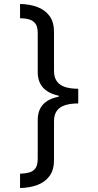

<svg xmlns="http://www.w3.org/2000/svg" viewBox="-20 -812 495 967"><path d="M374 -291Q334 -291 307 -282Q280 -273 266 -253.5Q252 -234 252 -201V-6Q252 44 229.5 74.5Q207 105 168.5 119.5Q130 134 81 135V63Q109 62 129 56Q149 50 159.5 34Q170 18 170 -13V-206Q170 -257 197 -286Q224 -315 276 -325V-330Q224 -341 197 -370.5Q170 -400 170 -450V-645Q170 -676 159.5 -691.5Q149 -707 129 -713.5Q109 -720 81 -720V-792Q130 -791 168.5 -776.5Q207 -762 229.5 -731.5Q252 -701 252 -651V-455Q252 -423 266 -403Q280 -383 307 -374Q334 -365 374 -365Z"/></svg>

Font: usinhala05
Style: Book
Weight: 400
Designer: Jelle Bosma - Monotype Design Team
Foundry: Monotype Imaging Inc.
Version: Version 2.003